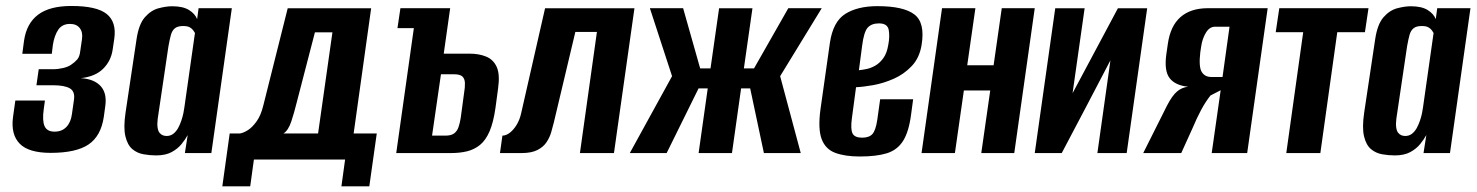

<svg xmlns="http://www.w3.org/2000/svg" viewBox="-20 -523 5045 656"><path d="M153.2 -0.7Q78 -0.7 47.4 -32Q16.7 -63.3 24.4 -122.6L32.4 -179.5H133.5L129.5 -150.3Q123.9 -110.9 132.3 -92Q140.7 -73.2 166.5 -73.2Q191.5 -73.2 206.8 -89.2Q222.2 -105.1 225.8 -133.4L232.8 -182.7Q236.8 -210.6 218.5 -221.2Q200.1 -231.7 161.5 -231.7H104.5L112.3 -286.5H160.9Q178.5 -286.5 196.2 -290.7Q213.9 -295 223.7 -302.4Q235.7 -310.3 243.9 -319.9Q252.1 -329.5 254.1 -347.9L260.2 -389.8Q263.5 -412.7 252.5 -427Q241.6 -441.3 219.2 -441.3Q192.5 -441.3 179 -421.4Q165.6 -401.5 160.6 -369.2L157 -339.1H56.2L62.3 -385.1Q71 -443.3 110.3 -472.9Q149.7 -502.6 223.9 -502.6Q310.7 -502.6 344.6 -475.2Q378.5 -447.8 370.5 -391.1L365 -353.9Q359.4 -314.8 332.3 -288Q305.3 -261.2 256.1 -256Q301.5 -253.2 323.8 -228.9Q346 -204.6 339.7 -160.6L334.7 -123.9Q325 -58.1 282.5 -29.4Q240 -0.7 153.2 -0.7Z M513.5 8Q492.2 8 470.4 4.1Q448.6 0.3 432.1 -13.6Q415.6 -27.5 408.5 -57.2Q401.3 -86.8 409 -138.7L446.5 -388.8Q454.1 -440.3 475 -464.1Q495.9 -487.9 521.6 -494.7Q547.3 -501.6 568.5 -501.6Q605.3 -501.6 625.9 -488.7Q646.5 -475.8 653.5 -457.7L658.5 -495H772.1L702.1 0H611.7L621.3 -61.6Q613.3 -46.8 600.3 -30.8Q587.4 -14.8 566.5 -3.4Q545.6 8 513.5 8ZM549 -58.4Q562.4 -58.4 572.1 -65.9Q581.8 -73.4 588.5 -85.4Q595.1 -97.5 599.6 -111Q604.2 -124.6 606.6 -136.5Q609 -148.5 610 -156.5L646.1 -410.4Q644.1 -413.3 640.5 -418.9Q637 -424.5 629 -429.3Q621.1 -434.1 605.6 -434.1Q587.5 -434.1 577.9 -426.6Q568.3 -419.1 564 -404Q559.8 -388.9 555.5 -364.7L518.9 -117.6Q516.6 -99.3 518.4 -87.5Q520.1 -75.6 524.9 -69.5Q529.7 -63.4 536.1 -60.9Q542.4 -58.4 549 -58.4Z M739.6 113.6 764.8 -67.1H800.5Q812.4 -69.1 827.3 -78.6Q842.3 -88.2 856.9 -108.6Q871.5 -129 879.6 -162.5L963 -494.7H1248.1L1188.3 -67.1H1267.3L1241.8 113.6H1146.5L1159.1 22.1H847.5L834.9 113.6ZM948.7 -67.1H1066.8L1115.8 -412.6H1056L992.8 -169.2Q985.7 -140 975.5 -108.8Q965.3 -77.6 948.7 -67.1Z M1333.8 0 1394 -426.9H1338L1348.1 -495H1518.1L1496.1 -339.7H1584Q1616.6 -339.7 1641.1 -329.6Q1665.6 -319.6 1677.1 -294.3Q1688.5 -269.1 1681.9 -221.6L1672.9 -154.6Q1665.8 -104.6 1652.6 -74Q1639.3 -43.5 1619.8 -27.7Q1600.2 -11.9 1575.3 -5.9Q1550.5 0 1519.3 0ZM1456.2 -59.6H1501.9Q1521 -59.6 1531.2 -66.9Q1541.4 -74.2 1546.3 -87.9Q1551.1 -101.5 1554.1 -119.9L1565.5 -204.4Q1569.1 -224.9 1568.5 -239.4Q1567.9 -254 1559.9 -261.6Q1552 -269.2 1531.6 -269.2H1486.6Z M1688.2 0 1696.6 -59.6Q1709.3 -59.6 1722.2 -69.7Q1735 -79.7 1745.4 -96.9Q1755.8 -114.1 1760.5 -135.6L1842.3 -494.7H2147.7L2077.7 0H1961.4L2019.5 -414H1945.8L1872.5 -105.5Q1868.8 -90 1863.4 -71.6Q1858.1 -53.2 1847.2 -37Q1836.3 -20.7 1816 -10.4Q1795.7 0 1761.3 0Z M2131.8 0 2276.2 -262.7 2200.4 -495H2314L2372.2 -289.4H2407.6L2436.9 -494.7H2550.9L2521.6 -289.4H2556.3L2673.4 -495H2787.6L2645.5 -262.7L2715.9 0H2590L2543.1 -221H2512.1L2480.9 0H2366.9L2398.1 -221H2366.8L2257.7 0Z M2917.7 11.7Q2867.2 11.7 2833.7 -0.8Q2800.2 -13.3 2787.2 -48.1Q2774.3 -83 2783.3 -149.6L2815.5 -376.8Q2826.2 -449.2 2868.2 -475.6Q2910.2 -502 2978 -502Q3067.7 -502 3104.5 -473.4Q3141.3 -444.8 3128.7 -369Q3121.5 -325 3095 -297.2Q3068.6 -269.3 3033.4 -253.8Q2998.1 -238.3 2963.3 -232.1Q2928.5 -226 2904.8 -225L2890.5 -118Q2885.6 -81.5 2892.9 -67Q2900.2 -52.6 2925.5 -52.6Q2949.7 -52.6 2961 -65.3Q2972.2 -78.1 2977.5 -114.5L2987.2 -183.9H3099.9L3092.9 -131.9Q3085.2 -72.7 3065.6 -41.7Q3046 -10.6 3010.3 0.6Q2974.6 11.7 2917.7 11.7ZM2914.6 -283.1Q2925.6 -284.1 2940.7 -287.2Q2955.8 -290.3 2970.9 -299Q2986 -307.7 2998.1 -324.4Q3010.2 -341.1 3014.8 -369Q3020.6 -398.4 3016.5 -420.7Q3012.4 -443.1 2983.1 -443.1Q2957.5 -443.1 2944.4 -428.3Q2931.4 -413.5 2925.5 -366Z M3128.6 0 3198.6 -495H3312.6L3284.7 -300H3374.8L3402.7 -495H3515.4L3445.4 0H3332.7L3363.3 -213.8H3273.2L3242.6 0Z M3515.4 0 3585.4 -494.7H3685.8L3644.6 -204.5L3799.5 -494.7H3899.5L3829.5 0H3729.4L3774 -317Q3732.2 -237.5 3691.1 -158.5Q3650 -79.6 3607.6 0Z M3886 0 3967.5 -162.6Q3985.2 -196.8 4001.9 -210.7Q4018.5 -224.6 4039.5 -226.6Q3995 -231.3 3976.1 -256.2Q3957.2 -281.1 3964.9 -337.1L3969.9 -371.8Q3978.5 -434 4013.2 -464.5Q4047.9 -495 4107.2 -495H4311.2L4241.2 0H4120L4150.6 -214.7L4115.8 -196.7Q4098.7 -175.2 4083.6 -147Q4068.6 -118.7 4054.7 -85.5L4015.9 0ZM4118.6 -260H4157L4180.9 -431.7H4131.2Q4112.5 -431.7 4100.2 -411.3Q4087.8 -391 4083.9 -363.6L4080.9 -343.3Q4075.3 -294.7 4085.8 -277.4Q4096.3 -260 4118.6 -260Z M4374.8 0 4432.6 -413H4338.7L4350.9 -495H4655.7L4643.5 -413H4549L4491.2 0Z M4745.5 8Q4724.2 8 4702.4 4.1Q4680.6 0.3 4664.1 -13.6Q4647.6 -27.5 4640.5 -57.2Q4633.3 -86.8 4641 -138.7L4678.5 -388.8Q4686.1 -440.3 4707 -464.1Q4727.9 -487.9 4753.6 -494.7Q4779.3 -501.6 4800.5 -501.6Q4837.3 -501.6 4857.9 -488.7Q4878.5 -475.8 4885.5 -457.7L4890.5 -495H5004.1L4934.1 0H4843.7L4853.3 -61.6Q4845.3 -46.8 4832.3 -30.8Q4819.4 -14.8 4798.5 -3.4Q4777.6 8 4745.5 8ZM4781 -58.4Q4794.4 -58.4 4804.1 -65.9Q4813.8 -73.4 4820.5 -85.4Q4827.1 -97.5 4831.6 -111Q4836.2 -124.6 4838.6 -136.5Q4841 -148.5 4842 -156.5L4878.1 -410.4Q4876.1 -413.3 4872.5 -418.9Q4869 -424.5 4861 -429.3Q4853.1 -434.1 4837.6 -434.1Q4819.5 -434.1 4809.9 -426.6Q4800.3 -419.1 4796 -404Q4791.8 -388.9 4787.5 -364.7L4750.9 -117.6Q4748.6 -99.3 4750.4 -87.5Q4752.1 -75.6 4756.9 -69.5Q4761.7 -63.4 4768.1 -60.9Q4774.4 -58.4 4781 -58.4Z"/></svg>

Font: Alumni Sans Thin
Style: Italic
Weight: 100
Italic angle: -8°
Designer: Robert E. Leuschke
Foundry: Robert E. Leuschke
Version: Version 1.016